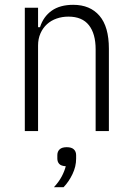

<svg xmlns="http://www.w3.org/2000/svg" viewBox="-20 -544 548 797"><path d="M83 0V-512H138V-431H146Q160 -475 194.5 -499.5Q229 -524 284 -524Q354 -524 393 -478.5Q432 -433 432 -342V0H377V-339Q377 -404 349 -439.5Q321 -475 264 -475Q238 -475 215 -467Q192 -459 175 -443.5Q158 -428 148 -405.5Q138 -383 138 -355V0ZM257 67Q277 67 286.5 76Q296 85 296 100V115Q296 147 281 178.5Q266 210 244 233H204Q225 210 236.5 188Q248 166 253 146Q234 145 226 136.5Q218 128 218 114V100Q218 85 227.5 76Q237 67 257 67Z"/></svg>

Font: IBM Plex Sans Cond Light
Style: Regular
Weight: 300
Width: 3
Designer: Mike Abbink, Paul van der Laan, Pieter van Rosmalen
Foundry: Bold Monday
Version: Version 1.3